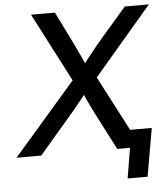

<svg xmlns="http://www.w3.org/2000/svg" viewBox="-88 -781 866 989"><g transform="rotate(-5 345.0 -286.0)"><path d="M-29.3 0 328.1 -412.1 314.5 -331.1 109.4 -727.5H232.9L304.7 -582Q317.4 -556.2 328.9 -532.2Q340.3 -508.3 351.3 -484.6Q362.3 -460.9 373 -436H350.1Q369.6 -460.9 388.4 -484.6Q407.2 -508.3 426.8 -532.5Q446.3 -556.6 468.3 -582L594.2 -727.5H718.8L384.8 -336.4L397.9 -415.5L614.3 0H491.7L400.9 -175.8Q388.7 -199.2 378.2 -220.7Q367.7 -242.2 357.7 -263.7Q347.7 -285.2 337.4 -308.1H357.9Q339.8 -285.2 322.5 -263.7Q305.2 -242.2 287.4 -220.7Q269.5 -199.2 249 -175.8L98.6 0ZM531.7 156.2 557.6 0H519.5L534.7 -92.3H678.2L634.8 156.2Z"/></g></svg>

Font: Inter 28pt Medium
Style: Italic
Weight: 500
Italic angle: -9.3988°
Designer: Rasmus Andersson
Foundry: rsms
Version: Version 4.001;git-66647c0bb